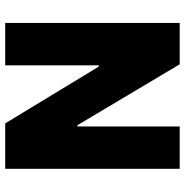

<svg xmlns="http://www.w3.org/2000/svg" viewBox="-6 -722 728 757"><g transform="rotate(-90 358.5 -344.0)"><path d="M71 0V-688H250L474 -319H479V-688H646V0H483L243 -403H238V0Z"/></g></svg>

Font: Saira
Style: Bold
Weight: 700
Designer: Hector Gatti with collaboration of the Omnibus-Type team
Foundry: Omnibus-Type
Version: Version 1.100; ttfautohint (v1.8.3)